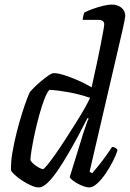

<svg xmlns="http://www.w3.org/2000/svg" viewBox="-20 -820 568 840"><path d="M150 0Q135 0 115 -9Q95 -18 75.5 -31Q56 -44 43 -56.5Q30 -69 28 -75Q27 -110 34.5 -154Q42 -198 53.5 -243Q65 -288 77 -326Q89 -364 99 -389.5Q109 -415 112 -419Q117 -425 130.5 -438.5Q144 -452 161 -466Q178 -480 192.5 -490Q207 -500 216 -500Q234 -500 262 -491Q290 -482 321 -468.5Q352 -455 381 -438Q383 -449 389.5 -478Q396 -507 404 -544Q412 -581 419 -617Q426 -653 431 -680Q436 -707 436 -714Q436 -723 429.5 -728Q423 -733 412 -733H342Q342 -741 344.5 -751Q347 -761 349 -765Q364 -773 386 -781Q408 -789 431 -794.5Q454 -800 468 -800Q494 -800 511 -786.5Q528 -773 528 -750Q528 -747 525 -730.5Q522 -714 516 -688L372 -69L383 -62Q392 -72 408 -91.5Q424 -111 441 -134.5Q458 -158 470 -177Q479 -177 486 -172.5Q493 -168 494 -163Q488 -142 474 -114.5Q460 -87 442 -60.5Q424 -34 405 -17Q386 0 370 0Q360 0 346 -5Q332 -10 318.5 -17.5Q305 -25 296 -32.5Q287 -40 285 -45L343 -233Q351 -256 357.5 -276Q364 -296 368 -301L363 -304Q346 -270 324 -229Q302 -188 278.5 -147.5Q255 -107 232 -73.5Q209 -40 188 -20Q167 0 150 0ZM168 -80Q172 -80 186.5 -97.5Q201 -115 221.5 -144Q242 -173 264.5 -208Q287 -243 309.5 -278.5Q332 -314 349 -344Q366 -374 374 -392Q327 -408 280.5 -416.5Q234 -425 196 -427Q185 -415 173.5 -384.5Q162 -354 151 -314Q140 -274 131.5 -234Q123 -194 118 -163Q113 -132 113 -119Q118 -110 129 -101Q140 -92 151.5 -86Q163 -80 168 -80Z"/></svg>

Font: Texturina Medium 12pt
Style: Italic
Weight: 400
Italic angle: -11°
Version: Version 1.002